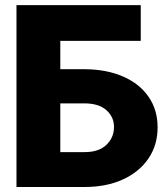

<svg xmlns="http://www.w3.org/2000/svg" viewBox="-20 -748 671 768"><path d="M45.9 0V-727.5H543V-584.5H221.2V-471.2H317.4Q406.2 -470.7 471.9 -442.1Q537.6 -413.6 574 -361.3Q610.4 -309.1 610.4 -238.3Q610.4 -168 574 -114.3Q537.6 -60.5 471.9 -30.3Q406.2 0 317.4 0ZM221.2 -139.6H317.4Q375 -139.2 405.5 -168.5Q436 -197.8 436 -240.2Q436 -280.3 405.5 -307.4Q375 -334.5 317.4 -334.5H221.2Z"/></svg>

Font: Inter Display Extra Bold
Style: Regular
Weight: 800
Designer: Rasmus Andersson
Foundry: rsms
Version: Version 4.000;git-4fc901f